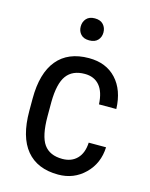

<svg xmlns="http://www.w3.org/2000/svg" viewBox="-111 -792 684 873"><g transform="rotate(15 231.0 -355.5)"><path d="M248 -64Q291 -64 316.9 -90.6Q342.8 -117.2 345.2 -166.5H426.8Q423.8 -90.3 372.8 -40.3Q321.8 9.8 248 9.8Q149.9 9.8 98.4 -52Q46.9 -113.8 46.9 -235.8V-293.9Q46.9 -413.6 98.1 -475.8Q149.4 -538.1 247.6 -538.1Q328.6 -538.1 376.2 -486.8Q423.8 -435.5 426.8 -346.7H345.2Q342.3 -405.3 317.1 -434.6Q292 -463.9 247.6 -463.9Q189.9 -463.9 162.1 -426Q134.3 -388.2 133.3 -301.8V-234.4Q133.3 -141.1 160.9 -102.5Q188.5 -64 248 -64ZM173.3 -667.5Q173.3 -689.5 186.8 -704.6Q200.2 -719.7 226.6 -719.7Q252.9 -719.7 266.6 -704.6Q280.3 -689.5 280.3 -667.5Q280.3 -645.5 266.6 -630.9Q252.9 -616.2 226.6 -616.2Q200.2 -616.2 186.8 -630.9Q173.3 -645.5 173.3 -667.5Z"/></g></svg>

Font: Roboto Condensed
Style: Regular
Weight: 400
Designer: Google
Version: Version 2.001047; 2015